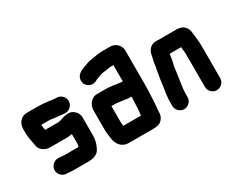

<svg xmlns="http://www.w3.org/2000/svg" viewBox="-98 -1017 1794 1469"><g transform="rotate(-30 799.5 -282.0)"><path d="M352 -205C352 -203 353 -193 353 -191V-114C351 -107 349 -100 348 -94V-93H226C215 -93 206 -94 195 -95L175 -97H169C132 -97 101 -66 100 -30C99 6 130 38 166 38H173C182 38 192 41 202 41C211 42 219 42 226 42H352C390 42 415 37 438 20C454 8 459 -5 468 -23C480 -48 488 -83 488 -118V-277C488 -315 450 -355 411 -355C384 -355 358 -348 337 -340C328 -338 320 -336 312 -334H192C190 -343 189 -349 188 -359L186 -377C185 -379 185 -381 185 -382H256C261 -381 265 -381 269 -381L290 -378C314 -376 330 -373 355 -371H359C368 -369 377 -368 385 -368H392C428 -368 459 -400 459 -436C459 -472 428 -503 392 -503H386C377 -503 365 -506 357 -506C347 -506 337 -509 327 -510C302 -512 285 -516 259 -516C252 -517 246 -517 239 -517H134C83 -517 50 -472 50 -425V-383C50 -342 62 -307 67 -269C73 -227 113 -199 160 -199H311C326 -199 338 -203 352 -205Z M883 -79C883 -74 883 -68 882 -62H726C725 -71 723 -77 723 -87C722 -92 722 -96 722 -101V-238H769L788 -235C820 -232 851 -224 883 -224H891V-199C888 -157 889 -115 883 -79ZM874 -359C853 -362 828 -366 805 -369L786 -371C776 -372 766 -373 757 -373H672C655 -373 640 -368 627 -358C602 -339 587 -312 587 -273V-101C587 -68 595 -39 598 -11C609 35 641 73 697 73H907C948 73 976 67 995 42C1012 20 1015 3 1015 -27C1015 -31 1015 -36 1016 -42C1019 -76 1022 -101 1023 -138C1024 -172 1027 -217 1027 -252V-556C1027 -569 1023 -582 1015 -595C1000 -620 975 -637 938 -637H868C835 -637 803 -629 773 -625C739 -622 712 -606 684 -598C655 -588 626 -569 619 -538C609 -497 637 -464 669 -457C692 -452 711 -459 728 -470L729 -471C750 -477 769 -488 792 -492C816 -494 839 -497 862 -502H892V-359Z M1261 -7V-34C1261 -39 1261 -46 1262 -57C1262 -66 1263 -75 1264 -82L1268 -112C1271 -131 1275 -160 1278 -181C1285 -216 1286 -256 1296 -290C1303 -313 1303 -340 1309 -362H1409C1409 -359 1411 -350 1411 -347C1412 -330 1415 -311 1415 -292V-8C1415 29 1445 60 1482 60C1519 60 1550 29 1550 -8V-291C1550 -332 1544 -373 1540 -409C1537 -464 1504 -497 1446 -497H1289C1283 -497 1277 -497 1271 -498C1221 -500 1188 -464 1183 -417C1176 -390 1169 -361 1167 -332C1167 -329 1166 -326 1165 -323C1163 -315 1161 -305 1159 -293C1153 -250 1144 -210 1140 -166C1133 -125 1126 -81 1126 -34V-7C1126 30 1157 61 1194 61C1231 61 1261 30 1261 -7Z"/></g></svg>

Font: Electronic
Style: UltThk
Weight: 900
Version: Version 1.011